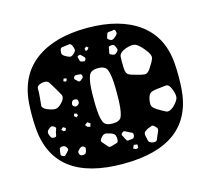

<svg xmlns="http://www.w3.org/2000/svg" viewBox="-83 -628 809 737"><g transform="rotate(-15 321.0 -260.0)"><path d="M321 10Q46 10 31 -213Q28 -260 31 -307Q39 -417 115 -473.5Q191 -530 321 -530Q451 -530 527.5 -473.5Q604 -417 611 -307Q614 -260 611 -213Q596 10 321 10ZM424 -491Q421 -498 416 -496Q411 -494 403 -494Q397 -494 394 -493Q391 -492 390 -487Q387 -479 385.5 -474Q384 -469 391 -465Q398 -460 403 -461Q408 -462 415 -468Q422 -474 424.5 -478Q427 -482 424 -491ZM249 -479Q244 -488 238.5 -487Q233 -486 223 -485Q214 -484 208.5 -483Q203 -482 201 -473Q199 -462 201.5 -457Q204 -452 213 -447Q224 -441 230 -440Q236 -439 245 -447Q254 -455 254 -461.5Q254 -468 249 -479ZM307 -456 299 -462 291 -455 294 -445 302 -449ZM408 -433Q405 -440 401 -441Q397 -442 389 -441Q383 -440 382.5 -436.5Q382 -433 381 -427Q380 -420 378.5 -415.5Q377 -411 383 -408Q391 -404 396 -404Q401 -404 407 -410Q413 -416 412.5 -420.5Q412 -425 408 -433ZM278 -429Q273 -434 270 -436.5Q267 -439 262 -436Q256 -434 257.5 -430Q259 -426 260 -420Q261 -412 267 -411Q273 -410 276.5 -409Q280 -408 283 -413Q286 -419 284 -422Q282 -425 278 -429ZM520 -385Q502 -409 487.5 -417.5Q473 -426 445 -416Q418 -406 417 -389.5Q416 -373 417 -344Q418 -323 428 -317.5Q438 -312 459 -307Q478 -301 489.5 -300.5Q501 -300 512 -317Q527 -339 531.5 -352Q536 -365 520 -385ZM144 -336Q133 -355 126 -365Q119 -375 98 -371Q78 -366 78.5 -353Q79 -340 77 -319Q75 -300 74 -288.5Q73 -277 91 -269Q113 -260 125 -261Q137 -262 153 -280Q166 -296 160.5 -307Q155 -318 144 -336ZM321 -150Q350 -150 357 -166.5Q364 -183 366 -218Q367 -233 367 -260Q367 -287 366 -302Q364 -335 357 -352.5Q350 -370 321 -370Q293 -370 285.5 -352.5Q278 -335 276 -302Q275 -287 275 -260Q275 -233 276 -218Q278 -183 285.5 -166.5Q293 -150 321 -150ZM256 -358Q254 -365 249.5 -365Q245 -365 238 -366Q227 -367 224 -360Q222 -355 223.5 -352.5Q225 -350 230 -346Q234 -342 236.5 -340Q239 -338 245 -341Q251 -345 254 -348Q257 -351 256 -358ZM195 -363 184 -366 180 -356 188 -352 193 -355ZM202 -277Q194 -277 191 -268Q187 -258 194 -253Q202 -247 210 -253Q219 -259 216 -268Q215 -274 211.5 -275.5Q208 -277 202 -277ZM576 -219Q568 -240 554.5 -238Q541 -236 519 -234Q501 -232 493.5 -227Q486 -222 482 -205Q478 -187 481 -178Q484 -169 500 -159Q520 -147 531.5 -141.5Q543 -136 561 -151Q580 -169 583 -182Q586 -195 576 -219ZM197 -223 188 -225 185 -216 193 -209 201 -215ZM102 -196Q95 -201 90.5 -200Q86 -199 79 -193Q69 -185 73 -173Q76 -164 79 -160Q82 -156 91 -156Q99 -156 99.5 -161.5Q100 -167 102 -175Q105 -183 106.5 -187.5Q108 -192 102 -196ZM143 -180 133 -186 124 -178 132 -170 140 -171ZM239 -173 228 -180 217 -172 224 -163 235 -160ZM323 -87Q323 -101 318.5 -106.5Q314 -112 301 -116Q287 -121 280 -119.5Q273 -118 264 -106Q257 -97 262.5 -91.5Q268 -86 276 -76Q281 -69 285 -67Q289 -65 297 -68Q309 -72 316 -73.5Q323 -75 323 -87ZM128 -106Q122 -117 108 -115Q101 -113 100 -109Q99 -105 98 -97Q97 -90 97 -86Q97 -82 104 -79Q111 -76 114 -79Q117 -82 122 -87Q127 -93 129.5 -96Q132 -99 128 -106ZM371 -103Q363 -107 358 -109.5Q353 -112 347 -106Q341 -100 344.5 -95.5Q348 -91 351 -83Q354 -77 356.5 -74Q359 -71 365 -72Q375 -73 380.5 -74Q386 -75 388 -85Q389 -94 384 -96.5Q379 -99 371 -103ZM476 -96Q469 -104 463.5 -102.5Q458 -101 448 -97Q439 -92 434 -88Q429 -84 430 -74Q433 -59 435 -51Q437 -43 452 -40Q466 -38 469 -46.5Q472 -55 478 -68Q483 -77 483.5 -83Q484 -89 476 -96ZM191 -93Q185 -96 181.5 -94.5Q178 -93 173 -89Q168 -84 166 -81Q164 -78 166 -71Q169 -65 172.5 -63.5Q176 -62 183 -63Q189 -64 191 -66.5Q193 -69 195 -75Q196 -82 196.5 -85.5Q197 -89 191 -93ZM392 -48 378 -50 372 -37 383 -32 392 -35Z"/></g></svg>

Font: Rubik Moonrocks
Style: Regular
Weight: 400
Designer: Hubert and Fischer, NaN
Foundry: Hubert and Fischer, NaN
Version: Version 2.200